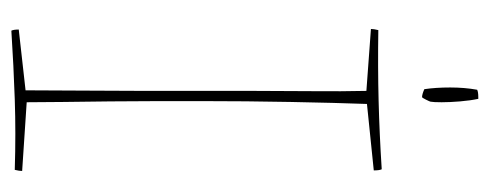

<svg xmlns="http://www.w3.org/2000/svg" viewBox="-282 -574 862 338"><g transform="rotate(90 149.0 -405.0)"><path d="M34 6Q32 2 32 -7L139 -19Q139 -66 139.5 -121Q140 -176 140 -231Q140 -286 140 -330Q140 -370 140 -421Q140 -472 140.5 -524Q141 -576 140 -619L31 -627Q31 -632 33 -640Q98 -639 157 -640.5Q216 -642 278 -646Q280 -642 280 -632L163 -620Q161 -565 159.5 -486Q158 -407 158 -330Q158 -297 158 -254.5Q158 -212 158.5 -168Q159 -124 159.5 -85.5Q160 -47 160 -21L281 -13Q281 -8 279 0Q214 -2 155 0Q96 2 34 6ZM137 -721Q134 -741 134 -766.5Q134 -792 138 -814Q142 -816 151 -816H154Q157 -802 158.5 -784Q160 -766 160 -751.5Q160 -737 159 -732Q159 -731 155.5 -724Q152 -717 151 -717Q146 -717 137 -721Z"/></g></svg>

Font: Labrada Thin
Style: Regular
Weight: 100
Designer: Mercedes Jáuregui
Foundry: Omnibus-Type Team
Version: Version 1.000; ttfautohint (v1.8.4.7-5d5b)